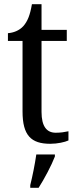

<svg xmlns="http://www.w3.org/2000/svg" viewBox="-20 -679 370 920"><path d="M221 10C255 10 291 2 308 -6V-50C289 -46 271 -43 247 -43C204 -43 179 -73 179 -143V-483H300V-536H179V-659H133C124 -606 112 -577 92 -554C72 -532 44 -522 18 -520V-483H88V-145C88 -30 129 10 221 10ZM125 208V221H165C192 179 227 113 243 71V61H154C147 109 136 164 125 208Z"/></svg>

Font: Noto Serif Thai SemiCondensed
Style: Regular
Weight: 400
Width: 4
Designer: Monotype Design Team
Foundry: Monotype Imaging Inc.
Version: Version 2.002